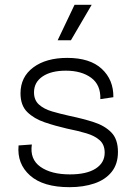

<svg xmlns="http://www.w3.org/2000/svg" viewBox="-20 -764 561 796"><path d="M268 12Q159 12 104.5 -36.5Q50 -85 57 -161L112 -165Q103 -104 147.5 -72.5Q192 -41 270 -41Q339 -41 376.5 -65Q414 -89 414 -131Q414 -164 393.5 -182.5Q373 -201 337.5 -211.5Q302 -222 257 -231Q209 -242 165 -257Q121 -272 93 -299.5Q65 -327 65 -377Q65 -445 118 -484.5Q171 -524 259 -524Q353 -524 402 -478.5Q451 -433 450 -361L396 -353Q398 -412 358 -441.5Q318 -471 253 -471Q192 -471 156.5 -447Q121 -423 121 -381Q121 -349 141.5 -330.5Q162 -312 196 -302Q230 -292 271 -283Q324 -272 369 -257.5Q414 -243 441.5 -215Q469 -187 469 -134Q469 -84 443 -51.5Q417 -19 371.5 -3.5Q326 12 268 12ZM274 -597H219L289 -744H360Z"/></svg>

Font: Bricolage Grotesque 10pt ExtraLight
Style: Regular
Weight: 200
Designer: Mathieu Triay
Foundry: Atelier Triay
Version: Version 1.000; ttfautohint (v1.8.4.7-5d5b);gftools[0.9.32]